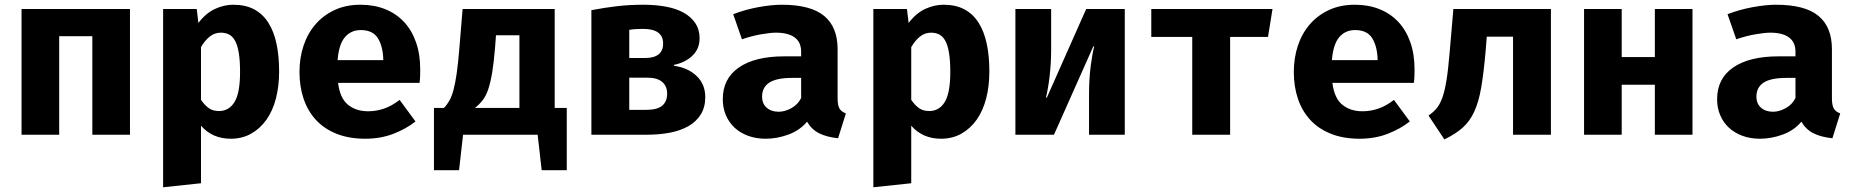

<svg xmlns="http://www.w3.org/2000/svg" viewBox="-20 -569 7840 811"><path d="M370 0V-416H230V0H71V-531H529V0Z M955 17Q877 17 829 -38V205L669 222V-531H811L818 -472Q850 -514 888.5 -531.5Q927 -549 965 -549Q1017 -549 1053.5 -529.5Q1090 -510 1113.5 -473Q1137 -436 1148 -384Q1159 -332 1159 -267Q1159 -205 1145.5 -153Q1132 -101 1105.5 -63.5Q1079 -26 1041 -4.5Q1003 17 955 17ZM905 -100Q947 -100 970.5 -138Q994 -176 994 -265Q994 -314 988.5 -346.5Q983 -379 972.5 -397.5Q962 -416 947 -423.5Q932 -431 913 -431Q887 -431 866.5 -415Q846 -399 829 -370V-147Q846 -123 863 -111.5Q880 -100 905 -100Z M1408 -219Q1416 -154 1450 -126.5Q1484 -99 1535 -99Q1569 -99 1601.5 -110Q1634 -121 1668 -147L1735 -56Q1696 -25 1642 -4Q1588 17 1523 17Q1454 17 1401.5 -4Q1349 -25 1314.5 -62.5Q1280 -100 1262.5 -151.5Q1245 -203 1245 -265Q1245 -324 1262 -375.5Q1279 -427 1312 -465.5Q1345 -504 1393 -526.5Q1441 -549 1503 -549Q1560 -549 1606.5 -530.5Q1653 -512 1686 -477Q1719 -442 1737 -391Q1755 -340 1755 -276Q1755 -262 1754.5 -246.5Q1754 -231 1752 -219ZM1504 -442Q1462 -442 1436.5 -411.5Q1411 -381 1406 -315H1599Q1598 -372 1576.5 -407Q1555 -442 1504 -442Z M1936 0 1919 150H1813V-113H1855Q1868 -126 1878 -143.5Q1888 -161 1895.5 -189Q1903 -217 1909 -258.5Q1915 -300 1920 -361L1934 -531H2323V-113H2374V150H2268L2251 0ZM2071 -367Q2066 -305 2059 -263Q2052 -221 2042.5 -192.5Q2033 -164 2019 -146Q2005 -128 1986 -113H2174V-420H2075Z M2798 -173Q2798 -205 2777 -223Q2756 -241 2713 -241H2638V-105H2710Q2756 -105 2777 -122.5Q2798 -140 2798 -173ZM2781 -385Q2781 -447 2696 -447Q2679 -447 2664.5 -446Q2650 -445 2638 -443V-324H2704Q2781 -324 2781 -385ZM2935 -407Q2935 -363 2905 -334Q2875 -305 2827 -295V-291Q2886 -283 2922.5 -248Q2959 -213 2959 -159Q2959 -116 2940 -85.5Q2921 -55 2887.5 -36Q2854 -17 2809.5 -8.5Q2765 0 2714 0H2478V-526Q2535 -537 2587.5 -543Q2640 -549 2698 -549Q2749 -549 2792.5 -541Q2836 -533 2867.5 -515.5Q2899 -498 2917 -471Q2935 -444 2935 -407Z M3518 -154Q3518 -124 3526 -110.5Q3534 -97 3553 -90L3520 15Q3472 10 3440 -6Q3408 -22 3389 -55Q3358 -18 3310 -0.5Q3262 17 3214 17Q3173 17 3139.5 4.5Q3106 -8 3082.5 -30Q3059 -52 3046 -82.5Q3033 -113 3033 -150Q3033 -237 3101 -284Q3169 -331 3293 -331H3364V-350Q3364 -391 3336.5 -411Q3309 -431 3258 -431Q3234 -431 3194 -424Q3154 -417 3114 -403L3077 -509Q3129 -529 3184.5 -539Q3240 -549 3282 -549Q3404 -549 3461 -502Q3518 -455 3518 -361ZM3269 -97Q3295 -97 3322.5 -112Q3350 -127 3364 -155V-240H3326Q3260 -240 3229.5 -220Q3199 -200 3199 -161Q3199 -131 3218.5 -114Q3238 -97 3269 -97Z M3955 17Q3877 17 3829 -38V205L3669 222V-531H3811L3818 -472Q3850 -514 3888.5 -531.5Q3927 -549 3965 -549Q4017 -549 4053.5 -529.5Q4090 -510 4113.5 -473Q4137 -436 4148 -384Q4159 -332 4159 -267Q4159 -205 4145.5 -153Q4132 -101 4105.5 -63.5Q4079 -26 4041 -4.5Q4003 17 3955 17ZM3905 -100Q3947 -100 3970.5 -138Q3994 -176 3994 -265Q3994 -314 3988.5 -346.5Q3983 -379 3972.5 -397.5Q3962 -416 3947 -423.5Q3932 -431 3913 -431Q3887 -431 3866.5 -415Q3846 -399 3829 -370V-147Q3846 -123 3863 -111.5Q3880 -100 3905 -100Z M4568 -531H4731V0H4580V-167Q4580 -235 4587 -289.5Q4594 -344 4602 -373H4598L4432 0H4269V-531H4420V-362Q4420 -302 4413.5 -247Q4407 -192 4398 -157H4402Z M5176 -413V0H5016V-413H4843V-531H5355L5336 -413Z M5608 -219Q5616 -154 5650 -126.5Q5684 -99 5735 -99Q5769 -99 5801.5 -110Q5834 -121 5868 -147L5935 -56Q5896 -25 5842 -4Q5788 17 5723 17Q5654 17 5601.5 -4Q5549 -25 5514.5 -62.5Q5480 -100 5462.5 -151.5Q5445 -203 5445 -265Q5445 -324 5462 -375.5Q5479 -427 5512 -465.5Q5545 -504 5593 -526.5Q5641 -549 5703 -549Q5760 -549 5806.5 -530.5Q5853 -512 5886 -477Q5919 -442 5937 -391Q5955 -340 5955 -276Q5955 -262 5954.5 -246.5Q5954 -231 5952 -219ZM5704 -442Q5662 -442 5636.5 -411.5Q5611 -381 5606 -315H5799Q5798 -372 5776.5 -407Q5755 -442 5704 -442Z M6014 -81Q6033 -94 6047 -110Q6061 -126 6071.5 -154Q6082 -182 6089.5 -227.5Q6097 -273 6103 -345L6119 -531H6531V0H6371V-414H6260L6255 -351Q6247 -260 6236.5 -199Q6226 -138 6207 -97Q6188 -56 6158 -29.5Q6128 -3 6081 20Z M6970 0V-211H6830V0H6671V-531H6830V-328H6970V-531H7129V0Z M7718 -154Q7718 -124 7726 -110.5Q7734 -97 7753 -90L7720 15Q7672 10 7640 -6Q7608 -22 7589 -55Q7558 -18 7510 -0.5Q7462 17 7414 17Q7373 17 7339.5 4.5Q7306 -8 7282.5 -30Q7259 -52 7246 -82.5Q7233 -113 7233 -150Q7233 -237 7301 -284Q7369 -331 7493 -331H7564V-350Q7564 -391 7536.5 -411Q7509 -431 7458 -431Q7434 -431 7394 -424Q7354 -417 7314 -403L7277 -509Q7329 -529 7384.5 -539Q7440 -549 7482 -549Q7604 -549 7661 -502Q7718 -455 7718 -361ZM7469 -97Q7495 -97 7522.5 -112Q7550 -127 7564 -155V-240H7526Q7460 -240 7429.5 -220Q7399 -200 7399 -161Q7399 -131 7418.5 -114Q7438 -97 7469 -97Z"/></svg>

Font: Qzxlaeiskcpccdgjqmyffctclhy
Style: Regular
Weight: 700
Monospace: yes
Designer: Carrois Corporate & Edenspiekermann
Foundry: Carrois Corporate GbR & Edenspiekermann AG
Version: Version 2.001